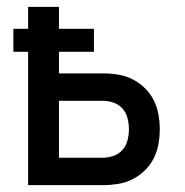

<svg xmlns="http://www.w3.org/2000/svg" viewBox="-20 -540 540 560"><path d="M62 0V-389H19V-456H62V-520H152V-456H254V-389H152V-326H280Q302 -326 324 -322.5Q346 -319 366 -309Q386 -299 402 -283.5Q418 -268 428 -248.5Q438 -229 442 -207Q446 -185 446 -163Q446 -141 442 -119Q438 -97 428 -77.5Q418 -58 402 -42.5Q386 -27 366 -17Q346 -7 324 -3.5Q302 0 280 0ZM280 -80Q296 -80 311.5 -85.5Q327 -91 337.5 -103Q348 -115 352 -131Q356 -147 356 -163Q356 -179 352 -195Q348 -211 337.5 -223Q327 -235 311.5 -240.5Q296 -246 280 -246H152V-80Z"/></svg>

Font: Iosevka Custom Medium
Style: Regular
Weight: 500
Monospace: yes
Designer: Belleve Invis
Foundry: Belleve Invis
Version: Version 32.5.0; ttfautohint (v1.8.4)